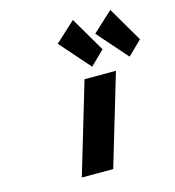

<svg xmlns="http://www.w3.org/2000/svg" viewBox="-121 -943 953 1045"><g transform="rotate(-15 355.5 -420.5)"><path d="M363.3 -513H540.3L387.5 0H210.5ZM500.1 -645 421.1 -568 272.5 -737 385.4 -841ZM711.1 -645 632.1 -568 483.5 -737 596.4 -841Z"/></g></svg>

Font: Hussar
Style: BdOblThree
Weight: 700
Foundry: Cannot Into Space Fonts
Version: Version 2.00